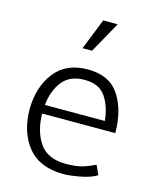

<svg xmlns="http://www.w3.org/2000/svg" viewBox="-113 -821 749 913"><g transform="rotate(15 261.0 -364.5)"><path d="M281 -742H352L267 -589H220ZM475 -239H115Q116 -152 155.5 -94.5Q195 -37 285 -37Q338 -37 370.5 -47.5Q403 -58 428 -71L449 -25Q419 -6 368 3.5Q317 13 288 13Q169 13 110.5 -59.5Q52 -132 52 -245Q53 -354 109 -426Q165 -498 272 -498Q379 -498 427 -424Q475 -350 475 -239ZM412 -282Q405 -353 373 -399.5Q341 -446 269 -446Q197 -446 160.5 -399.5Q124 -353 117 -282Z"/></g></svg>

Font: Palanquin Light
Style: Regular
Weight: 300
Designer: Pria Ravichandran
Version: Version 1.0.4